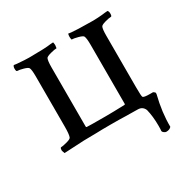

<svg xmlns="http://www.w3.org/2000/svg" viewBox="-132 -539 783 797"><g transform="rotate(-30 259.5 -140.5)"><path d="M468.8 127.9Q460.9 137.7 444.3 137.7Q440.4 137.7 434.6 133.8Q428.7 129.9 427.7 125Q428.7 117.2 428.7 99.6Q428.7 54.7 419.9 19.5Q411.1 -2 387.7 -2Q382.8 -2 363.3 -2.4Q343.8 -2.9 329.1 -2.9Q302.7 -3.9 258.8 -3.9Q214.8 -3.9 190.4 -2.9Q177.7 -2.9 157.2 -2.4Q136.7 -2 129.9 -2L34.2 2.9Q34.2 2 32.7 -1.5Q31.2 -4.9 30.3 -7.8Q29.3 -10.7 29.3 -11.7Q29.3 -25.4 34.2 -25.4Q43 -25.4 63 -30.8Q83 -36.1 85 -43Q89.8 -55.7 89.8 -91.8V-332Q89.8 -365.2 85 -374Q82 -379.9 63 -385.3Q43.9 -390.6 34.2 -390.6Q29.3 -390.6 29.3 -404.3Q29.3 -414.1 34.2 -418.9Q39.1 -418 47.9 -417Q56.6 -416 81.1 -414.6Q105.5 -413.1 127 -414.1Q148.4 -414.1 172.4 -415Q196.3 -416 209 -418L222.7 -418.9Q224.6 -411.1 224.6 -404.3L222.7 -390.6Q212.9 -390.6 192.9 -385.3Q172.9 -379.9 169.9 -374Q165 -363.3 165 -332V-48.8Q165 -44.9 168 -44.9Q173.8 -43.9 258.8 -43.9Q293 -43.9 349.6 -45.9Q352.5 -45.9 352.5 -49.8V-332Q352.5 -363.3 347.7 -374Q344.7 -379.9 324.7 -385.3Q304.7 -390.6 294.9 -390.6Q293 -398.4 293 -404.3Q293 -411.1 294.9 -418.9Q299.8 -418 309.1 -417Q318.4 -416 343.8 -415Q369.1 -414.1 390.6 -414.1Q412.1 -413.1 435.1 -414.6Q458 -416 470.7 -418L483.4 -418.9Q488.3 -414.1 488.3 -404.3Q488.3 -390.6 483.4 -390.6Q473.6 -390.6 454.6 -385.3Q435.5 -379.9 432.6 -374Q427.7 -365.2 427.7 -332V-85.9Q427.7 -41 430.7 -38.1Q433.6 -32.2 464.8 -32.2H478.5Q487.3 -27.3 487.3 -23.4V-18.6Q467.8 59.6 468.8 127.9Z"/></g></svg>

Font: Crimson Text
Style: Regular
Weight: 400
Version: Version 0.13